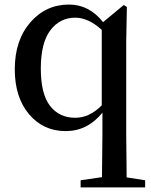

<svg xmlns="http://www.w3.org/2000/svg" viewBox="-20 -561 661 843"><path d="M426.8 -98.6V-429.7Q368.2 -483.4 310.5 -483.4Q243.2 -483.4 201.2 -428.2Q159.2 -373 159.2 -259.8Q159.2 -148.4 199.7 -96.2Q240.2 -43.9 310.5 -43.9Q373 -43.9 426.8 -98.6ZM536.1 217.8 617.2 230.5V261.7H334V230.5L427.7 216.8Q429.7 89.8 429.7 29.3V-66.4Q364.3 14.6 268.6 14.6Q169.9 14.6 107.4 -59.6Q44.9 -133.8 44.9 -256.8Q44.9 -383.8 112.8 -462.4Q180.7 -541 283.2 -541Q371.1 -541 432.6 -463.9L523.4 -539.1L537.1 -530.3L534.2 -379.9V29.3Q534.2 90.8 536.1 217.8Z"/></svg>

Font: GenYoMin TW TTF SemiBold
Style: Regular
Weight: 600
Version: Version 1.300